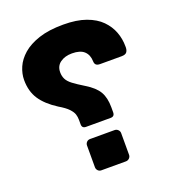

<svg xmlns="http://www.w3.org/2000/svg" viewBox="-134 -842 854 946"><g transform="rotate(-20 292.5 -369.5)"><path d="M238 -227Q217 -227 217 -248V-271Q217 -287 212.5 -301Q208 -315 192.5 -331.5Q177 -348 143 -368Q85 -405 57.5 -447Q30 -489 30 -548Q30 -581 44.5 -614.5Q59 -648 91 -676Q123 -704 175.5 -721.5Q228 -739 304 -739Q374 -739 422.5 -721.5Q471 -704 500 -674.5Q529 -645 542.5 -609Q556 -573 556 -534Q557 -516 550 -505Q543 -494 522 -494H409Q394 -494 387.5 -500.5Q381 -507 381 -520Q380 -553 359.5 -572Q339 -591 296 -591Q259 -591 234.5 -573.5Q210 -556 210 -523Q210 -503 218 -487Q226 -471 246.5 -455.5Q267 -440 303 -418Q351 -389 369.5 -357Q388 -325 388 -275V-249Q388 -227 367 -227ZM236 0Q225 0 218 -7.5Q211 -15 211 -25V-139Q211 -149 218 -156.5Q225 -164 236 -164H364Q375 -164 382.5 -156.5Q390 -149 390 -139V-25Q390 -15 382.5 -7.5Q375 0 364 0Z"/></g></svg>

Font: Rubik
Style: Bold
Weight: 700
Designer: Hubert and Fischer
Foundry: Hubert and Fischer
Version: Version 2.300;gftools[0.9.30]